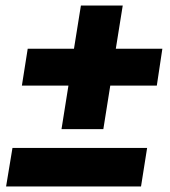

<svg xmlns="http://www.w3.org/2000/svg" viewBox="-20 -673 612 693"><path d="M202 -207 227 -364H59L80 -497H247L272 -653H423L398 -497H566L546 -364H378L353 -207ZM2 0 25 -139H511L489 0Z"/></svg>

Font: MuseoModerno ExtraBold
Style: Italic
Weight: 800
Italic angle: -9°
Designer: Pablo Cosgaya, Héctor Gatti, Marcela Romero, and the Authors of The MuseoModerno Project.
Foundry: Omnibus-Type Team
Version: Version 1.003